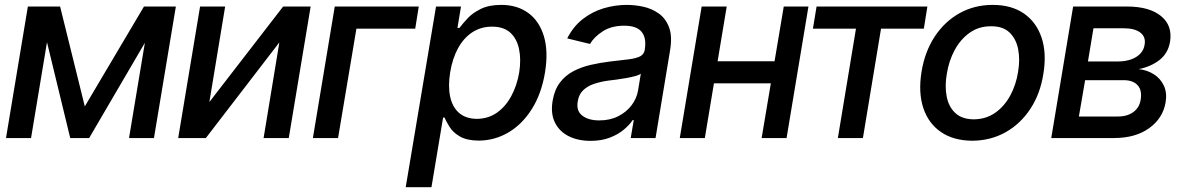

<svg xmlns="http://www.w3.org/2000/svg" viewBox="-20 -573 4902 797"><path d="M332 -131.3 577.6 -545.9H669.4L350.1 0H271.5L139.2 -545.9H229.5ZM199.7 -545.9 108.9 0H4.9L95.7 -545.9ZM515.6 0 606.4 -545.9H710L619.1 0Z M849.1 -149.4 1155.3 -545.9H1269.5L1178.7 0H1074.2L1139.6 -397L834.5 0H719.7L810.5 -545.9H914.6Z M1718.3 -545.9 1703.6 -454.1H1459.5L1383.3 0H1278.8L1369.6 -545.9Z M1664.1 204.1 1790 -545.9H1893.6L1878.9 -457H1887.2Q1899.9 -474.1 1920.7 -496.6Q1941.4 -519 1975.6 -535.9Q2009.8 -552.7 2060.5 -552.7Q2126.5 -552.7 2172.4 -519.5Q2218.3 -486.3 2237.5 -423.3Q2256.8 -360.4 2242.2 -271.5Q2227.5 -183.6 2187.7 -120.4Q2147.9 -57.1 2090.8 -23.4Q2033.7 10.3 1967.3 10.7Q1918 10.3 1889.4 -6.3Q1860.8 -22.9 1846.7 -45.4Q1832.5 -67.9 1825.2 -85H1819.3L1771 204.1ZM1959.5 -79.6Q2006.8 -80.1 2042.7 -105.2Q2078.6 -130.4 2102.3 -174.1Q2126 -217.8 2135.3 -272.5Q2143.6 -326.7 2134.5 -369.6Q2125.5 -412.6 2098.1 -437.5Q2070.8 -462.4 2022.5 -462.4Q1976.1 -462.4 1940.2 -438.7Q1904.3 -415 1881.1 -372.3Q1857.9 -329.6 1848.6 -272.5Q1839.4 -215.3 1848.6 -171.9Q1857.9 -128.4 1885.7 -104.2Q1913.6 -80.1 1959.5 -79.6Z M2431.2 11.7Q2379.4 11.7 2340.8 -7.6Q2302.2 -26.9 2283.7 -64Q2265.1 -101.1 2273.9 -154.3Q2281.7 -200.7 2304.4 -230.5Q2327.1 -260.3 2360.4 -277.6Q2393.6 -294.9 2432.1 -303.7Q2470.7 -312.5 2510.3 -317.4Q2560.1 -322.8 2591.1 -326.9Q2622.1 -331.1 2637.7 -339.4Q2653.3 -347.7 2656.7 -366.7V-369.1Q2664.1 -415.5 2643.3 -440.9Q2622.6 -466.3 2571.3 -466.3Q2518.1 -466.3 2482.2 -443.1Q2446.3 -419.9 2429.2 -390.6L2334.5 -413.6Q2359.9 -463.4 2399.2 -493.9Q2438.5 -524.4 2485.8 -538.6Q2533.2 -552.7 2582 -552.7Q2614.7 -552.7 2649.9 -545.2Q2685.1 -537.6 2714.1 -517.3Q2743.2 -497.1 2757.3 -459.5Q2771.5 -421.9 2761.2 -362.3L2701.2 0H2598.1L2610.8 -74.7H2606.4Q2593.3 -54.7 2569.3 -34.7Q2545.4 -14.6 2511 -1.5Q2476.6 11.7 2431.2 11.7ZM2467.8 -73.2Q2512.2 -73.2 2546.4 -90.6Q2580.6 -107.9 2601.8 -136.2Q2623 -164.6 2628.4 -196.3L2640.1 -267.1Q2633.3 -261.7 2616.5 -257.1Q2599.6 -252.4 2578.6 -248.8Q2557.6 -245.1 2537.4 -242.4Q2517.1 -239.7 2504.4 -238.3Q2473.1 -233.9 2446 -224.9Q2418.9 -215.8 2400.9 -198.5Q2382.8 -181.2 2378.4 -152.8Q2371.1 -113.3 2396.7 -93.3Q2422.4 -73.2 2467.8 -73.2Z M3223.6 -318.8 3209 -227.1H2913.6L2928.2 -318.8ZM2996.6 -545.9 2905.8 0H2801.8L2892.6 -545.9ZM3335.9 -545.9 3245.1 0H3141.6L3233.4 -545.9Z M3354.5 -454.1 3369.6 -545.9H3829.6L3814.9 -454.1H3637.2L3562 0H3458L3533.2 -454.1Z M4016.1 11.2Q3938 10.7 3886 -24.9Q3834 -60.5 3812.7 -124.8Q3791.5 -189 3805.2 -274.4Q3818.8 -358.4 3859.9 -420.9Q3900.9 -483.4 3962.9 -518.1Q4024.9 -552.7 4100.6 -552.7Q4178.7 -552.7 4230.5 -516.8Q4282.2 -481 4303.7 -416.5Q4325.2 -352.1 4311 -266.1Q4297.9 -182.6 4256.6 -120.4Q4215.3 -58.1 4153.6 -23.7Q4091.8 10.7 4016.1 11.2ZM4022 -77.6Q4073.2 -78.1 4111.3 -105Q4149.4 -131.8 4173.6 -176.5Q4197.8 -221.2 4206.1 -274.9Q4214.8 -326.2 4206.3 -369.1Q4197.8 -412.1 4170.4 -438.2Q4143.1 -464.4 4094.2 -463.9Q4043.5 -464.4 4005.1 -437Q3966.8 -409.7 3942.6 -364.7Q3918.5 -319.8 3910.2 -266.1Q3901.4 -215.3 3909.7 -172.4Q3918 -129.4 3945.6 -103.8Q3973.1 -78.1 4022 -77.6Z M4343.8 0 4434.6 -545.9H4660.2Q4752 -545.4 4799.8 -506.1Q4847.7 -466.8 4836.9 -399.4Q4828.6 -351.6 4793.2 -324Q4757.8 -296.4 4707 -286.1Q4742.2 -282.2 4769.8 -264.6Q4797.4 -247.1 4811.3 -217.3Q4825.2 -187.5 4818.4 -147.5Q4807.1 -82 4750.2 -41Q4693.4 0 4604 0ZM4458.5 -89.4H4618.7Q4658.7 -88.9 4684.3 -107.7Q4710 -126.5 4714.8 -158.7Q4721.7 -197.3 4702.6 -218.8Q4683.6 -240.2 4644.5 -240.2H4484.4ZM4496.1 -317.9H4623.5Q4653.3 -318.4 4676.5 -326.9Q4699.7 -335.4 4714.1 -351.1Q4728.5 -366.7 4731.4 -388.2Q4736.8 -419.9 4713.6 -437.7Q4690.4 -455.6 4645.5 -455.6H4519Z"/></svg>

Font: Inter Tight Medium
Style: Italic
Weight: 500
Italic angle: -9.39999°
Designer: Rasmus Andersson
Foundry: rsms
Version: Version 3.004